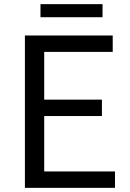

<svg xmlns="http://www.w3.org/2000/svg" viewBox="-20 -905 628 925"><path d="M100 0V-734H523V-655H193V-425H471V-346H193V-79H534V0ZM175 -822V-885H474V-822Z"/></svg>

Font: Source Han Sans SC
Style: Regular
Weight: 400
Designer: Ryoko NISHIZUKA 西塚涼子 (kana, bopomofo & ideographs); Paul D. Hunt (Latin, Greek & Cyrillic); Sandoll Communications 산돌커뮤니
Foundry: Adobe
Version: Version 2.002;hotconv 1.0.116;makeotfexe 2.5.65601; ttfautoh